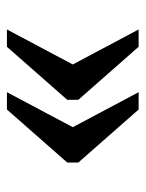

<svg xmlns="http://www.w3.org/2000/svg" viewBox="47 -547 420 554"><g transform="rotate(90 257.0 -270.0)"><path d="M246 -80 347 -270 246 -460H296L449 -286V-254L296 -80ZM65 -80 166 -270 65 -460H115L268 -286V-254L115 -80Z"/></g></svg>

Font: Noto Serif Test
Style: Regular
Weight: 400
Version: Version 1.000